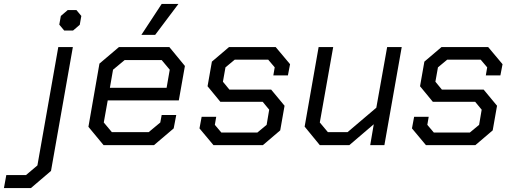

<svg xmlns="http://www.w3.org/2000/svg" viewBox="-152 -737 2603 975"><path d="M149 -612 157 -656 192 -686H236L261 -656L253 -611L219 -582H174ZM-120 152H-20L38 103L144 -498H218L107 131L5 218H-132Z M297 -93 353 -414 452 -498H708L787 -402L756 -227H395L375 -115L416 -66H603L662 -115L669 -153H743L730 -85L630 0H374ZM694 -291 710 -383 669 -432H481L422 -383L406 -291ZM669 -717H754L636 -560H566Z M861 -85 872 -144H946L939 -103L972 -64H1155L1202 -103L1215 -180L1182 -220H967L902 -299L924 -424L1011 -498H1248L1321 -411L1310 -354H1236L1243 -395L1210 -434H1040L993 -395L980 -322L1013 -282H1225L1293 -200L1271 -75L1183 0H932Z M1395 -94 1466 -498H1540L1472 -115L1513 -66H1613L1759 -190L1814 -498H1888L1800 0H1728L1746 -106L1622 0H1472Z M1940 -85 1951 -144H2025L2018 -103L2051 -64H2234L2281 -103L2294 -180L2261 -220H2046L1981 -299L2003 -424L2090 -498H2327L2400 -411L2389 -354H2315L2322 -395L2289 -434H2119L2072 -395L2059 -322L2092 -282H2304L2372 -200L2350 -75L2262 0H2011Z"/></svg>

Font: Chakra Petch
Style: Italic
Weight: 400
Italic angle: -10°
Designer: Katatrad Aksorn Co.,Ltd.
Foundry: Cadson Demak Co.,Ltd.
Version: Version 1.000; ttfautohint (v1.6)